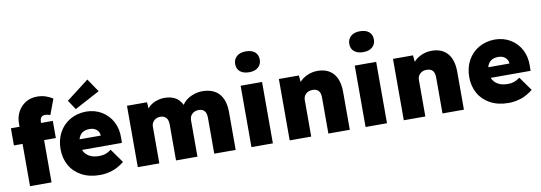

<svg xmlns="http://www.w3.org/2000/svg" viewBox="-61 -1223 4629 1642"><g transform="rotate(-10 2254.0 -402.5)"><path d="M93 0V-367H18V-516H93V-545Q93 -600 117 -645Q141 -690 184 -717Q227 -744 284 -744Q324 -744 357.5 -733Q391 -722 420 -703L370 -569Q343 -578 327 -578Q280 -578 280 -525V-516H382V-367H280V0Z M700 10Q609 10 542.5 -25.5Q476 -61 440.5 -123.5Q405 -186 405 -266Q405 -347 439.5 -410Q474 -473 535.5 -508.5Q597 -544 675 -545Q752 -544 810.5 -508.5Q869 -473 901.5 -411.5Q934 -350 932 -270L931 -228H585Q599 -192 633.5 -171.5Q668 -151 721 -151Q752 -151 775.5 -159Q799 -167 826 -187L912 -66Q859 -24 806.5 -7Q754 10 700 10ZM679 -393Q599 -393 580 -321H764Q763 -353 739.5 -373Q716 -393 679 -393ZM593 -581 539 -663 734 -813 812 -698Z M1029 0V-533H1203L1207 -479Q1236 -514 1276.5 -529Q1317 -544 1356 -544Q1404 -544 1443 -525.5Q1482 -507 1508 -457Q1538 -501 1587.5 -522.5Q1637 -544 1682 -544Q1779 -544 1829 -488.5Q1879 -433 1879 -328V0H1693V-312Q1693 -391 1625 -391Q1591 -391 1569 -370Q1547 -349 1547 -317V0H1361V-313Q1361 -351 1343 -371Q1325 -391 1293 -391Q1259 -391 1237.5 -370Q1216 -349 1216 -318V0Z M2109 -634Q2059 -634 2030.5 -657.5Q2002 -681 2002 -724Q2002 -764 2030.5 -789.5Q2059 -815 2109 -815Q2160 -815 2188 -791.5Q2216 -768 2216 -724Q2216 -684 2187.5 -659Q2159 -634 2109 -634ZM2016 0V-533H2202V0Z M2348 0V-533H2522L2527 -476Q2554 -507 2596 -525.5Q2638 -544 2684 -544Q2774 -544 2822 -488.5Q2870 -433 2870 -328V0H2684V-313Q2684 -392 2614 -391Q2579 -391 2557 -370Q2535 -349 2535 -318V0Z M3100 -634Q3050 -634 3021.5 -657.5Q2993 -681 2993 -724Q2993 -764 3021.5 -789.5Q3050 -815 3100 -815Q3151 -815 3179 -791.5Q3207 -768 3207 -724Q3207 -684 3178.5 -659Q3150 -634 3100 -634ZM3007 0V-533H3193V0Z M3339 0V-533H3513L3518 -476Q3545 -507 3587 -525.5Q3629 -544 3675 -544Q3765 -544 3813 -488.5Q3861 -433 3861 -328V0H3675V-313Q3675 -392 3605 -391Q3570 -391 3548 -370Q3526 -349 3526 -318V0Z M4249 10Q4158 10 4091.5 -25.5Q4025 -61 3989.5 -123.5Q3954 -186 3954 -266Q3954 -347 3988.5 -410Q4023 -473 4084.5 -508.5Q4146 -544 4224 -545Q4301 -544 4359.5 -508.5Q4418 -473 4450.5 -411.5Q4483 -350 4481 -270L4480 -228H4134Q4148 -192 4182.5 -171.5Q4217 -151 4270 -151Q4301 -151 4324.5 -159Q4348 -167 4375 -187L4461 -66Q4408 -24 4355.5 -7Q4303 10 4249 10ZM4228 -393Q4148 -393 4129 -321H4313Q4312 -353 4288.5 -373Q4265 -393 4228 -393Z"/></g></svg>

Font: Lexend Deca ExtraBold
Style: Regular
Weight: 800
Designer: Bonnie Shaver-Troup, Thomas Jockin
Foundry: Lexend
Version: Version 1.008; ttfautohint (v1.8.4.7-5d5b)